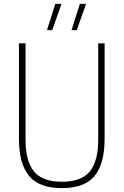

<svg xmlns="http://www.w3.org/2000/svg" viewBox="-20 -964 639 993"><path d="M300 9Q183 9 130.5 -53.8Q78 -116.5 78 -246V-740H112V-241Q112 -131.5 155.5 -77.8Q199 -24 300 -24Q401.5 -24 444.8 -77.8Q488 -131.5 488 -241V-740H521V-246Q521 -116.5 469 -53.8Q417 9 300 9ZM350 -808 393 -944H425L377 -808ZM223 -808 266 -944H298L250 -808Z"/></svg>

Font: Encode Sans Condensed Thin
Style: Regular
Weight: 100
Width: 3
Designer: Multiple Designers
Foundry: Impallari Type
Version: Version 3.000; ttfautohint (v1.8.3) -l 8 -r 50 -G 200 -x 14 